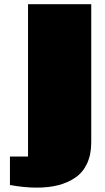

<svg xmlns="http://www.w3.org/2000/svg" viewBox="-20 -798 491 896"><path d="M405.8 -778.3V-133.8Q405.8 -77.1 386.5 -35.4Q367.2 6.3 332 30.5Q296.9 54.7 252 66.2Q207 77.6 151.4 77.6Q93.8 77.6 26.4 65.4V-67.4H110.8V-778.3Z"/></svg>

Font: Coda
Style: Heavy
Weight: 800
Version: Version 2.000; ttfautohint (v0.8) -r 50 -G 200 -x